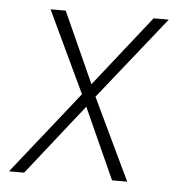

<svg xmlns="http://www.w3.org/2000/svg" viewBox="-43 -562 587 605"><g transform="rotate(5 250.0 -260.0)"><path d="M7 0 215 -262 93 -520H141L242 -296L419 -520H467L258 -258L381 0H333L232 -224L55 0Z"/></g></svg>

Font: Iosevka SS18 Extralight
Style: Italic
Weight: 200
Italic angle: -9°
Monospace: yes
Designer: Belleve Invis
Foundry: Belleve Invis
Version: Version 25.1.1; ttfautohint (v1.8.4)